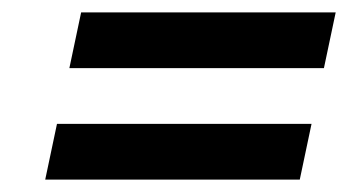

<svg xmlns="http://www.w3.org/2000/svg" viewBox="-20 -509 574 310"><path d="M483 -309 464 -219H53L72 -309ZM522 -489 503 -399H92L111 -489Z"/></svg>

Font: Red Hat Text Medium
Style: Italic
Weight: 500
Italic angle: -12°
Designer: Pentagram / MCKL
Foundry: Pentagram / MCKL
Version: Version 1.003; Red Hat Text Medium Italic